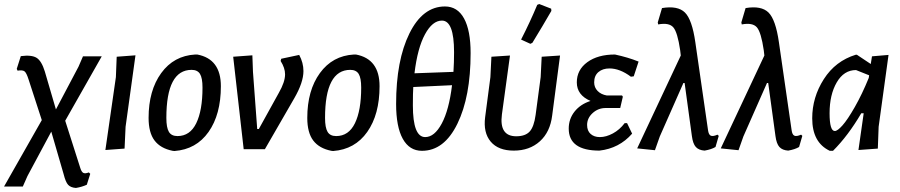

<svg xmlns="http://www.w3.org/2000/svg" viewBox="-56 -739 4458 951"><path d="M-36 185 151 -144 86 -344Q75 -379 65 -386Q55 -393 31 -389L27 -398L47 -461Q101 -468 125.5 -452.5Q150 -437 166 -385L221 -197L333 -409L355 -460H448L267 -141L342 94Q348 113 357 117.5Q366 122 384 115L391 122L374 176Q350 187 320 192Q294 190 281.5 176.5Q269 163 259 123L198 -87L80 133L57 185Z M615 -465 566 -111 561 -3 466 4 518 -357 522 -458Z M911 -469H921Q1038 -447 1038 -312Q1038 -172 977 -85.5Q916 1 808 9L799 8Q739 -4 709.5 -43Q680 -82 680 -155Q680 -291 742.5 -377Q805 -463 911 -469ZM893 -393Q768 -393 768 -155Q768 -107 780.5 -86Q793 -65 823 -65Q885 -65 916 -128.5Q947 -192 947 -305Q947 -353 934.5 -373Q922 -393 893 -393Z M1426 -467Q1447 -428 1447 -387Q1447 -331 1402 -253L1256 0H1151L1099 -458L1194 -465L1197 -383L1218 -100H1226L1325 -279Q1356 -333 1356 -371Q1356 -402 1334 -437L1337 -448Z M1697 -469H1707Q1824 -447 1824 -312Q1824 -172 1763 -85.5Q1702 1 1594 9L1585 8Q1525 -4 1495.5 -43Q1466 -82 1466 -155Q1466 -291 1528.5 -377Q1591 -463 1697 -469ZM1679 -393Q1554 -393 1554 -155Q1554 -107 1566.5 -86Q1579 -65 1609 -65Q1671 -65 1702 -128.5Q1733 -192 1733 -305Q1733 -353 1720.5 -373Q1708 -393 1679 -393Z M2034 8Q1972 8 1939 -51.5Q1906 -111 1906 -224Q1906 -440 1972 -573.5Q2038 -707 2148 -707Q2210 -707 2242.5 -647.5Q2275 -588 2275 -476Q2275 -260 2209.5 -126Q2144 8 2034 8ZM2133 -637Q2086 -637 2049 -569Q2012 -501 1997 -376L2190 -383Q2193 -429 2193 -481Q2193 -637 2133 -637ZM2050 -60Q2096 -60 2132 -127Q2168 -194 2183 -317L1991 -308Q1989 -280 1989 -217Q1989 -60 2050 -60Z M2605 -715 2615 -719 2674 -696 2675 -685Q2633 -612 2581 -527L2571 -522L2525 -543Q2570 -631 2605 -715ZM2489 7Q2412 7 2374.5 -37.5Q2337 -82 2347 -159L2373 -357L2378 -458L2470 -464L2430 -172Q2416 -64 2501 -64Q2546 -64 2567.5 -87.5Q2589 -111 2597 -170L2622 -357L2627 -458L2718 -464L2679 -167Q2669 -85 2618 -39Q2567 7 2489 7Z M2913 7Q2761 7 2761 -102Q2761 -150 2790 -186.5Q2819 -223 2869 -239Q2801 -268 2801 -331Q2801 -393 2853 -431Q2905 -469 2990 -469Q3055 -455 3107 -434L3083 -361L3069 -359Q3014 -400 2963 -400Q2929 -400 2908 -382Q2887 -364 2887 -331Q2887 -306 2904 -288.5Q2921 -271 2950 -266H3025L3029 -260L3016 -204H2944Q2907 -204 2879.5 -179Q2852 -154 2852 -120Q2852 -91 2869.5 -75.5Q2887 -60 2915 -60Q2946 -60 2979.5 -78Q3013 -96 3038 -129H3050L3075 -77Q3011 -4 2913 7Z M3188 5 3100 -4 3316 -464 3313 -490Q3300 -579 3279 -603.5Q3258 -628 3204 -618L3202 -628L3223 -699Q3301 -712 3336.5 -677Q3372 -642 3388 -530L3451 -94Q3454 -72 3464.5 -67Q3475 -62 3498 -72L3504 -66L3488 -11Q3468 1 3434 7Q3405 5 3390.5 -11Q3376 -27 3371 -65L3335 -328H3329L3212 -63Z M3602 5 3514 -4 3730 -464 3727 -490Q3714 -579 3693 -603.5Q3672 -628 3618 -618L3616 -628L3637 -699Q3715 -712 3750.5 -677Q3786 -642 3802 -530L3865 -94Q3868 -72 3878.5 -67Q3889 -62 3912 -72L3918 -66L3902 -11Q3882 1 3848 7Q3819 5 3804.5 -11Q3790 -27 3785 -65L3749 -328H3743L3626 -63Z M4054 8Q3967 -33 3967 -153Q3967 -257 4024.5 -347Q4082 -437 4183 -468H4188L4257 -422L4263 -460L4345 -467L4296 -111L4292 -3L4196 4L4222 -178H4210Q4145 -67 4070 8ZM4053 -178Q4053 -90 4079 -90Q4092 -90 4117 -118Q4142 -146 4178 -209Q4214 -272 4247 -353L4249 -366L4184 -392Q4124 -392 4088.5 -331Q4053 -270 4053 -178Z"/></svg>

Font: Alegreya Sans Medium
Style: Italic
Weight: 500
Italic angle: -7°
Designer: Juan Pablo del Peral
Foundry: Huerta Tipografica
Version: Version 2.007